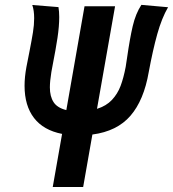

<svg xmlns="http://www.w3.org/2000/svg" viewBox="-20 -750 694 770"><path d="M229 -213Q154.5 -227.5 116.5 -276.8Q78.5 -326 78.5 -406Q78.5 -441 86 -481.5Q91.5 -512.5 98 -542.5Q107.5 -591 112.2 -620.5Q117 -650 117 -677Q117 -708 109.5 -730L214.5 -721.5Q217.5 -703.5 217.5 -681.5Q217.5 -644 210.5 -597.8Q203.5 -551.5 191 -488L186 -461Q180 -424 180 -399.5Q180 -363.5 194.8 -340.5Q209.5 -317.5 246 -308.5L319 -725H441.5L369 -313.5Q406 -325 428.8 -349.2Q451.5 -373.5 463.5 -405.2Q475.5 -437 484 -481.5L490 -521Q500.5 -594.5 512.2 -645Q524 -695.5 547 -730.5L654 -721Q628.5 -677 610.8 -613.5Q593 -550 576.5 -461Q557 -348 503.2 -285.8Q449.5 -223.5 350.5 -210.5L313.5 0H191.5Z"/></svg>

Font: JuliaMono ExtraBold
Style: Italic
Weight: 800
Italic angle: -9°
Monospace: yes
Designer: cormullion
Foundry: corm
Version: Version 0.057; ttfautohint (v1.8.4)